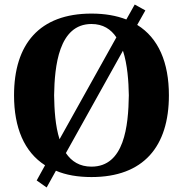

<svg xmlns="http://www.w3.org/2000/svg" viewBox="-20 -767 808 848"><path d="M42 -346C42 -203 87 -96 179 -37L142 30L186 61L227 -13C271 6 324 15 384 15C614 15 726 -120 726 -346C726 -491 680 -599 586 -657L622 -721L575 -747L538 -681C494 -698 443 -707 384 -707C154 -707 42 -572 42 -346ZM219 -346C221 -474 239 -661 384 -661C435 -661 470 -638 494 -602L243 -152C224 -211 220 -283 219 -346ZM271 -91 523 -543C543 -482 548 -407 549 -346C547 -210 529 -31 384 -31C332 -31 296 -54 271 -91Z"/></svg>

Font: Heuristica
Style: Bold
Weight: 700
Version: Version 1.0.1